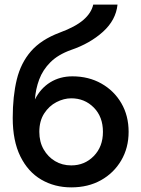

<svg xmlns="http://www.w3.org/2000/svg" viewBox="-20 -800 611 830"><path d="M35 -290Q35 -384 52.5 -456Q70 -528 114 -578.5Q158 -629 238 -659Q306 -684 340.5 -714Q375 -744 383 -780H488Q481 -713 425 -662.5Q369 -612 287 -584Q231 -564 198 -531Q165 -498 149.5 -456.5Q134 -415 131 -370Q155 -418 197 -444Q239 -470 293 -470Q363 -470 418 -439Q473 -408 504.5 -354Q536 -300 536 -230Q536 -161 504 -106.5Q472 -52 416.5 -21Q361 10 288 10Q216 10 158.5 -23.5Q101 -57 68 -124Q35 -191 35 -290ZM150 -230Q150 -187 168.5 -154.5Q187 -122 218 -103.5Q249 -85 288 -85Q346 -85 385.5 -125.5Q425 -166 425 -230Q425 -295 385.5 -335Q346 -375 288 -375Q256 -375 224 -358.5Q192 -342 171 -309.5Q150 -277 150 -230Z"/></svg>

Font: Jost* Medium
Style: Regular
Weight: 500
Version: Version 3.7